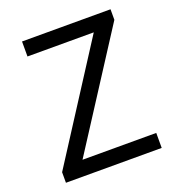

<svg xmlns="http://www.w3.org/2000/svg" viewBox="-122 -754 782 852"><g transform="rotate(-20 269.5 -328.0)"><path d="M44.9 0V-49.8L389.2 -585H76.2V-655.8H494.1V-606L148.9 -70.8H497.1V0Z"/></g></svg>

Font: Source Sans Pro
Style: Regular
Weight: 400
Designer: Paul D. Hunt
Foundry: Adobe Systems Incorporated
Version: Version 3.006;hotconv 1.0.111;makeotfexe 2.5.65597